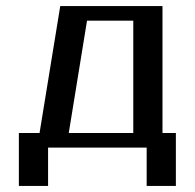

<svg xmlns="http://www.w3.org/2000/svg" viewBox="-20 -525 640 631"><path d="M418 -457V-88H206L266 -457ZM514 -505H178L110 -88H42V86H138V-40H462V86H558V-88H514Z"/></svg>

Font: LXGW Marker Gothic
Style: Regular
Weight: 400
Version: Version 1.001